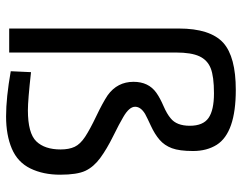

<svg xmlns="http://www.w3.org/2000/svg" viewBox="-100 -666 777 616"><g transform="rotate(90 288.0 -358.5)"><path d="M212 -70Q302 -60 334 -60Q408 -60 434 -87Q460 -114 460 -165Q460 -192 451.5 -210Q443 -228 419.5 -243.5Q396 -259 353 -279.5Q310 -300 286 -316Q243 -347 243 -399Q243 -447 278 -472Q295 -484 320.5 -495Q346 -506 360 -518Q384 -537 384 -579.5Q384 -622 359 -639.5Q334 -657 280 -657Q226 -657 199.5 -646.5Q173 -636 161 -610Q149 -584 149 -535V0H72V-544Q72 -645 118 -687Q163 -727 269 -727Q406 -727 445 -666Q465 -634 465 -590Q465 -546 456 -522Q447 -498 429 -482.5Q411 -467 385 -455Q359 -443 346 -436Q323 -422 323 -404Q323 -385 356 -366Q376 -354 417.5 -333.5Q459 -313 487.5 -292Q516 -271 528.5 -244.5Q541 -218 541 -163.5Q541 -109 521 -68Q501 -27 457.5 -8.5Q414 10 354 10Q294 10 209 -5Z"/></g></svg>

Font: Cairo-CLs
Style: CLs-Regular
Weight: 400
Version: Version 3.130;gftools[0.9.24]